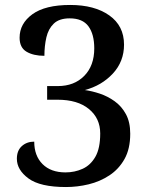

<svg xmlns="http://www.w3.org/2000/svg" viewBox="-20 -744 599 774"><path d="M246 10Q142 10 95 -24.5Q48 -59 48 -104Q48 -137 68 -155Q88 -173 118 -173Q118 -116 151.5 -82.5Q185 -49 244 -49Q281 -49 313 -63.5Q345 -78 364.5 -112Q384 -146 384 -206Q384 -267 338.5 -304.5Q293 -342 212 -342H170V-397H213Q279 -397 319.5 -438Q360 -479 360 -549Q360 -606 336.5 -638Q313 -670 261 -670Q219 -670 197 -649Q175 -628 167 -593.5Q159 -559 159 -519Q115 -519 87 -535.5Q59 -552 59 -592Q59 -649 110.5 -686.5Q162 -724 263 -724Q361 -724 420.5 -682Q480 -640 480 -564Q480 -496 435 -447.5Q390 -399 322 -381Q351 -377 382.5 -366.5Q414 -356 442 -336Q470 -316 487.5 -284Q505 -252 505 -205Q505 -144 482 -103Q459 -62 421 -37Q383 -12 337.5 -1Q292 10 246 10Z"/></svg>

Font: Noto Serif Tibetan Medium
Style: Regular
Weight: 500
Designer: Monotype Design Team
Foundry: Monotype Imaging Inc.
Version: Version 2.103; ttfautohint (v1.8.4.7-5d5b)